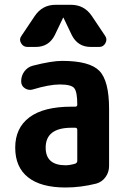

<svg xmlns="http://www.w3.org/2000/svg" viewBox="-20 -790 540 819"><path d="M309.6 -103.5V-236.3Q309.6 -245.1 300.8 -245.1H285.2Q174.8 -245.1 174.8 -160.2Q174.8 -85 259.8 -85Q277.3 -85 300.8 -91.8Q309.6 -95.7 309.6 -103.5ZM245.1 -530.3Q362.3 -530.3 403.8 -487.8Q445.3 -445.3 445.3 -325.2V-82Q445.3 -55.7 430.2 -34.7Q415 -13.7 390.6 -6.8Q324.2 9.8 259.8 9.8Q154.3 9.8 99.6 -33.7Q44.9 -77.1 44.9 -160.2Q44.9 -244.1 105.5 -289.6Q166 -335 285.2 -335H300.8Q309.6 -335 309.6 -343.8V-344.7Q309.6 -396.5 297.4 -413.1Q285.2 -429.7 235.4 -429.7Q190.4 -429.7 119.1 -408.2Q101.6 -403.3 85.9 -413.6Q70.3 -423.8 70.3 -443.4Q70.3 -466.8 84 -485.4Q97.7 -503.9 120.1 -509.8Q200.2 -530.3 245.1 -530.3ZM283.2 -769.5Q338.9 -769.5 371.1 -722.7L428.7 -636.7Q438.5 -622.1 429.7 -606Q420.9 -589.8 403.3 -589.8H367.2Q311.5 -589.8 286.1 -640.6L251 -713.9Q251 -714.8 250 -714.8Q249 -714.8 249 -713.9L213.9 -640.6Q188.5 -589.8 132.8 -589.8H96.7Q79.1 -589.8 69.8 -606Q60.5 -622.1 71.3 -636.7L128.9 -722.7Q161.1 -769.5 216.8 -769.5Z"/></svg>

Font: Rounded Mgen+ 1mn bold
Style: Bold
Weight: 700
Designer: [Source Han Sans]
Ryoko NISHIZUKA  (kana & ideographs); Paul D. Hunt (Latin, Greek & Cyrillic); Wenlong ZHANG  (bopomofo
Version: Version 1.059.20150602